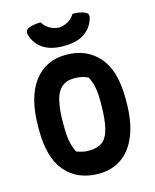

<svg xmlns="http://www.w3.org/2000/svg" viewBox="-139 -1039 927 1151"><g transform="rotate(-15 325.0 -463.5)"><path d="M323 -720Q449 -720 524.5 -634.5Q600 -549 600 -374V-358Q600 -231 566 -147Q532 -63 471.5 -21.5Q411 20 331 20Q200 20 125 -65.5Q50 -151 50 -326V-342Q50 -527 122.5 -623.5Q195 -720 323 -720ZM200 -313Q200 -243 209.5 -204.5Q219 -166 232 -144Q251 -137 268.5 -133Q286 -129 310 -129Q357 -129 388 -149.5Q419 -170 434.5 -226Q450 -282 450 -388V-401Q450 -451 442 -488.5Q434 -526 419 -553Q395 -564 376 -567.5Q357 -571 331 -571Q263 -571 231.5 -516Q200 -461 200 -324ZM424 -947Q476 -947 505 -931Q516 -925 518 -916Q520 -907 518 -898Q503 -841 455.5 -807.5Q408 -774 329 -774H321Q242 -774 194.5 -807.5Q147 -841 132 -898Q130 -907 132.5 -916Q135 -925 145 -931Q174 -947 226 -947Q258 -894 325 -888Q392 -894 424 -947Z"/></g></svg>

Font: Recursive Sn Csl St XBd
Style: Regular
Weight: 800
Version: Version 1.085;hotconv 1.1.0;makeotfexe 2.6.0; ttfautohint (v